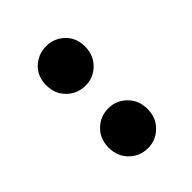

<svg xmlns="http://www.w3.org/2000/svg" viewBox="-14 -814 402 402"><g transform="rotate(45 187.0 -612.5)"><path d="M156 -613Q156 -589 139.5 -572Q123 -555 97 -555Q71 -555 55 -572Q39 -589 39 -613Q39 -636 55 -653Q71 -670 97 -670Q123 -670 139.5 -653Q156 -636 156 -613ZM341 -613Q341 -589 324.5 -572Q308 -555 282 -555Q256 -555 239.5 -572Q223 -589 223 -613Q223 -636 239.5 -653Q256 -670 282 -670Q308 -670 324.5 -653Q341 -636 341 -613Z"/></g></svg>

Font: Baloo Bhaina 2 Medium
Style: Regular
Weight: 500
Designer: Yesha Goshar, Manish Minz, Shuchita Grover and Ek Type
Foundry: Ek Type
Version: Version 1.640;hotconv 1.0.111;makeotfexe 2.5.65597; ttfautoh